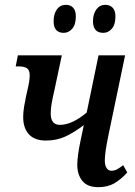

<svg xmlns="http://www.w3.org/2000/svg" viewBox="-20 -765 557 795"><path d="M300 -82Q300 -119 314 -185L327 -247Q285 -215 249 -199Q213 -183 170 -183Q124 -183 100 -208.5Q76 -234 76 -281Q76 -301 80 -324.5Q84 -348 87.5 -364.5Q91 -381 93 -389Q98 -410 100.5 -425.5Q103 -441 103 -453Q103 -475 91.5 -482.5Q80 -490 57 -490H45L54 -536H236L205 -390Q198 -361 194 -337.5Q190 -314 190 -295Q190 -248 228 -248Q278 -248 339 -299L388 -536H498L430 -210Q414 -134 414 -101Q414 -80 421.5 -69Q429 -58 441 -58Q453 -58 463 -63Q473 -68 490 -81L507 -51Q482 -23 454 -6.5Q426 10 387 10Q342 10 321 -16Q300 -42 300 -82ZM202 -677Q202 -707 215.5 -726Q229 -745 253 -745Q272 -745 283 -733Q294 -721 294 -697Q294 -663 279 -646Q264 -629 244 -629Q202 -629 202 -677ZM365 -677Q365 -707 379 -726Q393 -745 416 -745Q435 -745 446.5 -733Q458 -721 458 -697Q458 -663 443 -646Q428 -629 408 -629Q365 -629 365 -677Z"/></svg>

Font: Noto Serif CondSemiBold
Style: Italic
Weight: 600
Width: 3
Italic angle: -12°
Designer: Monotype Design Team
Foundry: Monotype Imaging Inc.
Version: Version 1.001